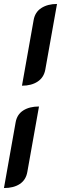

<svg xmlns="http://www.w3.org/2000/svg" viewBox="-26 -797 308 970"><path d="M144 -696Q151 -736 183 -756.5Q215 -777 262 -777L203 -446Q196 -406 164.5 -385Q133 -364 85 -364ZM53 -179Q60 -219 91.5 -239Q123 -259 171 -259L112 72Q105 112 74 132.5Q43 153 -6 153Z"/></svg>

Font: K2D Medium
Style: Italic
Weight: 500
Italic angle: -10°
Designer: Katatrad Aksorn Co.,Ltd.
Foundry: Cadson Demak Co.,Ltd.
Version: Version 1.000; ttfautohint (v1.6)